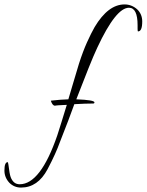

<svg xmlns="http://www.w3.org/2000/svg" viewBox="-193 -637 663 868"><path d="M-98 211Q-129 211 -151 189Q-173 165 -173 134Q-173 96 -158 96Q-157 96 -155 107Q-150 149 -145 163Q-133 196 -104 196Q-10 196 66 -25Q74 -50 85 -85Q96 -120 109 -163Q60 -161 55 -159H56Q56 -159 56 -159Q56 -159 55 -159Q44 -160 37 -181L38 -182Q81 -187 116 -188Q124 -215 136 -255.5Q148 -296 164 -349Q182 -405 200.5 -446Q219 -487 235 -515Q296 -617 370 -617Q402 -617 427 -595Q450 -573 450 -540Q450 -495 431 -495Q429 -495 429 -507V-523Q429 -602 390 -602Q331 -602 247 -422Q231 -388 207.5 -329.5Q184 -271 152 -188Q234 -185 234 -174Q234 -169 228 -169Q194 -169 143 -166Q133 -137 116 -93Q99 -49 76 10Q69 30 55.5 60Q42 90 22 128Q-22 211 -98 211Z"/></svg>

Font: Ruthie
Style: Regular
Weight: 400
Designer: Robert E. Leuschke
Foundry: Robert E. Leuschke
Version: Version 1.012